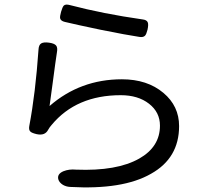

<svg xmlns="http://www.w3.org/2000/svg" viewBox="-20 -785 890 833"><path d="M284 26Q267 25 253 17Q237 7 233 -7Q227 -30 255 -42Q280 -52 310 -49Q487 -42 584 -97Q674 -148 674 -240Q674 -298 626.5 -335Q579 -372 504 -372Q311 -372 204 -243Q195 -233 189 -222Q175 -195 139 -203Q118 -208 112 -214Q104 -221 107 -238Q134 -381 147 -569Q148 -590 158.5 -596.5Q169 -603 192 -600Q215 -597 223 -588Q231 -579 227 -558Q221 -520 209 -428Q199 -350 195 -325Q328 -441 509 -441Q619 -441 689 -382Q757 -325 757 -238Q757 -99 635 -31Q513 39 284 26ZM584 -625Q530 -633 416 -656Q306 -679 261 -690Q244 -694 241 -705Q239 -713 245 -734Q251 -755 257 -761Q265 -768 283 -763Q428 -725 597 -701Q617 -699 621 -688Q625 -679 620 -656Q615 -636 609 -630Q601 -622 584 -625Z"/></svg>

Font: GenSenRounded JP R
Style: Regular
Weight: 400
Version: Version 1.501;PS 1;hotconv 16.6.51;makeotf.lib2.5.65220